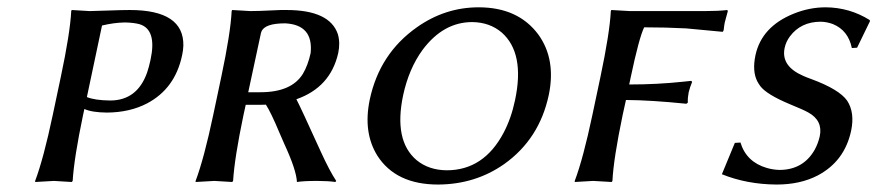

<svg xmlns="http://www.w3.org/2000/svg" viewBox="-20 -490 2376 520"><path d="M256.3 -420.9 215.3 -227.1Q236.8 -218.3 278.3 -217.8Q351.6 -217.8 378.4 -293.5Q383.8 -309.6 387.7 -328.1Q405.3 -409.7 358.4 -424.3Q342.8 -428.7 318.4 -429.2Q288.6 -428.7 256.3 -420.9ZM205.1 -179.2Q180.7 -63 176.8 0L174.3 2.9Q172.4 2.9 126 0L75.2 2.9V0Q98.1 -61 123 -179.2L144.5 -280.8Q169.9 -400.4 172.9 -460L174.3 -462.9Q176.3 -462.9 222.7 -460Q236.3 -460 270.5 -461.4Q311.5 -462.9 331.5 -462.9Q478.5 -462.9 476.6 -366.2Q476.1 -353 473.1 -339.8Q454.1 -250 378.4 -210Q331.5 -185.5 269.5 -185.1Q229 -185.5 208.5 -194.8Z M821.3 -346.2Q829.1 -422.9 752.4 -426.8Q696.8 -426.8 688 -404.3Q686.5 -400.4 686 -397L652.3 -240.2H685.5Q769.5 -240.2 800.3 -290Q814 -313 821.3 -346.2ZM700.2 -206.5Q691.4 -206.1 682.1 -206.1H645.5L639.6 -179.2Q615.2 -63 611.3 0L608.9 2.9Q606.9 2.9 560.5 0L509.8 2.9V0Q532.7 -61 557.6 -179.2L579.1 -280.8Q604.5 -400.4 607.4 -460L608.9 -462.9Q610.8 -462.9 658.2 -460Q679.2 -460 717.3 -461.9Q745.1 -463.4 755.9 -462.9Q873 -462.9 895 -397.5Q901.9 -374 896 -346.2Q875 -253.4 782.7 -221.2Q793 -202.1 849.1 -78.6Q873 -26.4 890.6 0L888.2 2.9Q868.7 0 839.4 0Q802.2 0 784.2 2.9Q782.7 -29.3 750.5 -99.1Q745.1 -110.8 735.4 -133.8Q713.9 -185.1 700.2 -206.5Z M1258.8 -430.2Q1180.7 -430.2 1124.5 -355Q1087.4 -304.2 1071.8 -231.9Q1045.9 -108.9 1108.4 -56.2Q1141.1 -29.3 1189.9 -28.8Q1290.5 -28.8 1344.2 -130.9Q1364.7 -169.9 1375 -219.2Q1401.9 -346.2 1338.9 -401.9Q1306.2 -429.7 1258.8 -430.2ZM1466.3 -232.9Q1440.9 -113.3 1345.2 -45.4Q1267.1 9.3 1166.5 9.8Q1052.2 9.8 1002 -68.4Q962.9 -131.3 981.4 -220.2Q1007.8 -344.7 1108.9 -416Q1185.5 -470.2 1276.4 -470.2Q1383.3 -470.2 1438 -396.5Q1486.3 -329.6 1466.3 -232.9Z M1666.5 -179.2Q1641.6 -60.1 1638.7 0L1636.7 2.9Q1634.8 2.9 1586.4 0Q1586.4 0 1536.6 2.9V0Q1559.6 -61 1584.5 -179.2L1606 -280.8Q1631.3 -400.4 1634.3 -460L1635.7 -462.9Q1637.7 -462.9 1686 -460H1889.2Q1925.3 -460 1949.7 -462.9L1951.2 -460Q1943.4 -432.1 1942.9 -429.2Q1941.4 -422.4 1939.9 -408.2L1937.5 -403.8Q1937.5 -403.8 1838.4 -413.1Q1783.2 -416 1724.6 -416Q1710.9 -388.2 1688 -279.8L1684.1 -261.2Q1759.8 -261.2 1829.1 -268.6Q1840.8 -270 1852.1 -271L1854.5 -268.1Q1848.6 -253.9 1845.2 -240.2Q1842.3 -225.6 1842.8 -211.9L1838.9 -209Q1742.2 -218.8 1675.3 -219.2Z M1970.2 -103 1985.4 -104Q2001.5 -51.3 2056.6 -35.2Q2073.2 -30.3 2090.8 -29.8Q2155.3 -29.8 2186.5 -84.5Q2195.8 -101.6 2200.2 -121.1Q2209 -163.6 2168.9 -185.5Q2155.8 -192.9 2118.7 -208Q2056.6 -233.9 2039.1 -256.8Q2034.2 -263.7 2030.8 -270Q2017.1 -297.4 2025.9 -339.8Q2042.5 -418 2129.9 -453.1Q2172.4 -470.2 2216.3 -470.2Q2280.8 -469.7 2335 -436L2336.4 -433.1L2301.3 -360.8L2287.1 -359.9Q2277.3 -407.7 2235.8 -424.8Q2220.2 -430.7 2203.1 -431.2Q2148.9 -431.2 2119.1 -391.1Q2108.4 -376.5 2105 -359.9Q2094.7 -310.5 2156.2 -284.2Q2163.6 -280.8 2177.2 -275.9Q2252.9 -248 2274.4 -217.3Q2295.4 -185.1 2285.2 -136.2Q2267.6 -53.2 2194.3 -14.6Q2147 9.8 2083.5 9.8Q2002.9 9.3 1935.1 -18.1Z"/></svg>

Font: Linux Biolinum Capitals O
Style: Italic Samll Caps
Weight: 400
Italic angle: -12°
Designer: Philipp H. Poll
Foundry: Philipp H. Poll
Version: Version 0.6.2